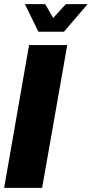

<svg xmlns="http://www.w3.org/2000/svg" viewBox="-25 -905 442 925"><path d="M-5 0 115 -688H299L178 0ZM397 -885 283 -752H160L95 -885H193L245 -794H209L292 -885Z"/></svg>

Font: Archivo ExtraCondensed Black
Style: Italic
Weight: 900
Width: 2
Italic angle: -10°
Designer: Hector Gatti
Foundry: Omnibus-Type
Version: Version 2.001